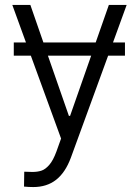

<svg xmlns="http://www.w3.org/2000/svg" viewBox="-20 -550 557 769"><path d="M480.5 -327.1H413.1L263.7 82Q241.7 141.1 204.6 170.2Q167.5 199.2 113.3 199.2Q93.8 199.2 76.2 197.3L77.1 137.7L109.4 138.7Q130.4 138.7 146 133.5Q161.6 128.4 177.2 110.6Q192.9 92.8 206.1 56.6L224.6 4.9L103.5 -327.1H35.2V-379.9H84L29.3 -530.3H101.6L153.8 -379.9H363.3L416 -530.3H487.3L432.6 -379.9H480.5ZM255.9 -85.9H260.7L345.2 -327.1H171.9Z"/></svg>

Font: Pretendard JP Light
Style: Regular
Weight: 300
Designer: Base glyphs from Inter by Rasmus Andersson; Hangeul glyphs from Noto Sans CJK(Source Han Sans) by Jang Soo-young and Kan
Foundry: Kil Hyung-jin
Version: Version 1.309